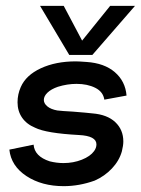

<svg xmlns="http://www.w3.org/2000/svg" viewBox="-20 -617 482 657"><path d="M198 20Q123 20 70.5 -14.5Q18 -49 12 -105L95 -122Q98 -82 150 -65Q174 -59 197 -59Q231 -59 260 -70.5Q289 -82 302 -100Q310 -111 310 -123Q310 -152 250 -155Q138 -161 100 -180Q71 -192 55.5 -214.5Q40 -237 40 -267Q40 -294 51 -319Q69 -360 120 -383.5Q171 -407 239 -407Q250 -407 276 -405Q337 -401 373 -370Q409 -339 413 -290L337 -276Q333 -303 306 -316.5Q279 -330 242 -330Q210 -330 178 -320Q155 -312 142.5 -300Q130 -288 130 -275Q130 -263 142 -253Q154 -243 176 -239Q192 -237 230 -235Q280 -231 296 -229Q347 -225 374.5 -199Q402 -173 402 -133Q402 -119 397 -99Q388 -67 363 -40.5Q338 -14 304 1Q251 20 198 20ZM217 -429 117 -597H198L261 -478L357 -597H442L296 -429Z"/></svg>

Font: Neutral Grotesk
Style: Italic
Weight: 400
Italic angle: -8°
Designer: Nawras Khrais
Foundry: Nawras Khrais
Version: Version 1.000